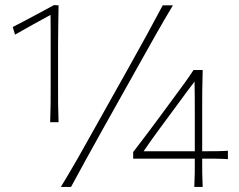

<svg xmlns="http://www.w3.org/2000/svg" viewBox="-20 -734 937 754"><path d="M177 -254Q178.5 -291.5 178.8 -326.2Q179 -361 179 -402V-551Q179 -582 179 -613.2Q179 -644.5 178.5 -675.5Q146.5 -658.5 111.8 -639Q77 -619.5 39 -598L30 -628Q71.5 -649 111.8 -670.8Q152 -692.5 192 -714L210 -713Q209.5 -676.5 208.8 -636.2Q208 -596 208 -554V-402Q208 -361 208.2 -326.2Q208.5 -291.5 210 -254ZM219 0Q252.5 -55 282.8 -107.8Q313 -160.5 351 -229L490 -477Q530 -548.5 559.2 -602Q588.5 -655.5 619 -713H659Q624.5 -655.5 594.2 -602Q564 -548.5 524 -477L385 -229Q347 -160.5 317.8 -107.8Q288.5 -55 259 0ZM743 0Q744.5 -28 744.8 -53Q745 -78 745 -111H503V-137Q516.5 -154 535.2 -179Q554 -204 574 -230.5Q594 -257 610 -279L673 -364.5Q690.5 -388 707.8 -412Q725 -436 740 -459H776Q774.5 -417 774.2 -377Q774 -337 774 -297V-140Q798.5 -140 826.5 -140.2Q854.5 -140.5 875 -142V-109Q854.5 -110.5 826.5 -110.8Q798.5 -111 774 -111Q774 -78 774.2 -53Q774.5 -28 776 0ZM602 -222Q585.5 -199.5 571.5 -179.8Q557.5 -160 544 -140H745V-295Q745 -324.5 744.8 -354.2Q744.5 -384 744 -413.5Q730.5 -396 716.8 -377.8Q703 -359.5 689.5 -340.5Z"/></svg>

Font: Commissioner Flair Thin
Style: Regular
Weight: 100
Designer: Kostas Bartsokas
Foundry: Kostas Bartsokas
Version: Version 1.000; ttfautohint (v1.8.3)